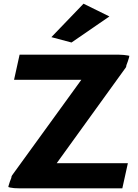

<svg xmlns="http://www.w3.org/2000/svg" viewBox="-20 -1009 745 1039"><path d="M258 -808 367 -779 572 -920 432 -989ZM86 -713 56 -577H420L46 -61C43 -57 42 -54 41 -46C36 -33 30 -18 27 -6L25 3L35 6C49 9 64 10 81 10H642L672 -126H287L661 -644C663 -648 663 -648 664 -656C669 -669 675 -685 678 -697L680 -707L670 -709C657 -711 642 -713 625 -713Z"/></svg>

Font: Bluebird
Style: SfBdExt
Weight: 700
Designer: Jasper
Foundry: Cannot Into Space Fonts
Version: Version 0.98